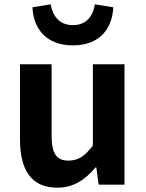

<svg xmlns="http://www.w3.org/2000/svg" viewBox="-20 -859 677 893"><path d="M319 -648C447 -648 502 -729 507 -825L421 -839C414 -787 383 -742 319 -742C255 -742 224 -787 216 -839L131 -825C135 -729 192 -648 319 -648ZM246 14C322 14 376 -23 424 -80H428L439 0H559V-560H412V-182C374 -132 344 -112 298 -112C244 -112 220 -143 220 -229V-560H73V-210C73 -70 125 14 246 14Z"/></svg>

Font: Noto Sans JP
Style: Bold
Weight: 700
Designer: Ryoko NISHIZUKA  (kana, bopomofo & ideographs); Paul D. Hunt (Latin, Greek & Cyrillic); Sandoll Communications , Soo-you
Foundry: Adobe
Version: Version 2.002;hotconv 1.0.116;makeotfexe 2.5.65601